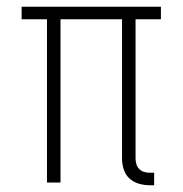

<svg xmlns="http://www.w3.org/2000/svg" viewBox="-20 -540 540 568"><path d="M423 8Q407 8 391 3.5Q375 -1 363 -12Q351 -23 346 -39Q341 -55 341 -71V-483H159V0H119V-483H44V-520H456V-483H381V-71Q381 -63 383.5 -54.5Q386 -46 392 -40Q398 -34 406 -31.5Q414 -29 423 -29H436V8Z"/></svg>

Font: Iosevka SS18 Extralight
Style: Regular
Weight: 200
Monospace: yes
Designer: Belleve Invis
Foundry: Belleve Invis
Version: Version 25.1.1; ttfautohint (v1.8.4)